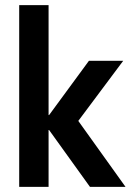

<svg xmlns="http://www.w3.org/2000/svg" viewBox="-20 -725 507 745"><path d="M54.5 0V-705H168.5V-278.5H170.5L325 -489H458L264.5 -230L266.5 -280L467 0H329L170.5 -220.5H168.5V0Z"/></svg>

Font: Nunito Sans 12pt ExtraLight Condensed
Style: Regular
Weight: 200
Width: 3
Version: Version 3.101;gftools[0.9.27]